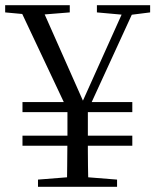

<svg xmlns="http://www.w3.org/2000/svg" viewBox="-25 -723 601 743"><path d="M300 -263 253 -262 45 -703H132L305 -313H288L293 -327L462 -703H502ZM103 -665 -5 -675V-703H245V-675L121 -665ZM261 -39H290L428 -28V0H122V-28ZM236 -193V-317H315V-193Q315 -165 315 -139Q315 -113 315.5 -80.5Q316 -48 317 0H234Q235 -48 235 -80.5Q235 -113 235.5 -139Q236 -165 236 -193ZM461 -665 350 -675V-703H556V-675L477 -665ZM62 -159V-198H487V-159ZM62 -289V-328H487V-289Z"/></svg>

Font: Noto Serif KR ExtraLight
Style: Regular
Weight: 400
Version: Version 2.002-H1;hotconv 1.1.0;makeotfexe 2.6.0